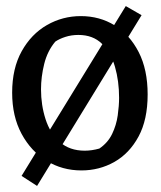

<svg xmlns="http://www.w3.org/2000/svg" viewBox="-20 -541 531 632"><path d="M248 20Q185 20 133.5 -11.5Q82 -43 51 -100.5Q20 -158 20 -236Q20 -316 51.5 -372.5Q83 -429 134.5 -458.5Q186 -488 246 -488Q308 -488 357.5 -457.5Q407 -427 436.5 -369.5Q466 -312 466 -230Q466 -147 436 -91.5Q406 -36 356.5 -8Q307 20 248 20ZM259 -45Q282 -45 307 -52Q335 -71 349 -100Q363 -129 367.5 -161Q372 -193 372 -219Q372 -274 358.5 -321Q345 -368 315.5 -397Q286 -426 238 -426Q215 -426 195 -419.5Q175 -413 162 -404Q136 -373 125.5 -330.5Q115 -288 115 -247Q115 -195 130 -148.5Q145 -102 177 -73.5Q209 -45 259 -45ZM102 71 51 38 394 -521 446 -491Z"/></svg>

Font: Eczar
Style: Regular
Weight: 400
Designer: Vaibhav Singh
Foundry: Rosetta Type Foundry
Version: Version 2.000